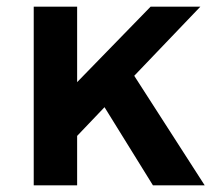

<svg xmlns="http://www.w3.org/2000/svg" viewBox="-20 -555 639 575"><path d="M438 0 293 -234 211 -148V0H81V-535H211V-309L431 -535H580L382 -328L593 0Z"/></svg>

Font: Montserrat arm2 Medium
Style: Regular
Weight: 500
Designer: Julieta Ulanovsky
Foundry: Julieta Ulanovsky
Version: Version 6.000